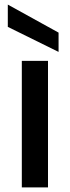

<svg xmlns="http://www.w3.org/2000/svg" viewBox="-20 -816 304 836"><path d="M75 -551H189V0H75ZM14 -796 235 -674V-590L14 -699Z"/></svg>

Font: Parkinsans Light Medium
Style: Regular
Weight: 500
Version: Version 1.000